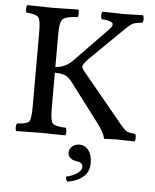

<svg xmlns="http://www.w3.org/2000/svg" viewBox="-57 -663 754 937"><g transform="rotate(5 320.0 -194.5)"><path d="M201.2 -122.1Q201.2 -63 213.1 -50Q225.1 -37.1 277.8 -35.2Q281.7 -30.3 282 -16.1Q282.2 -2 277.8 2Q189.9 0 159.2 0Q129.4 0 39.1 2Q34.2 -2 34.2 -15.9Q34.2 -29.8 39.1 -35.2Q86.9 -38.1 97.4 -50.5Q107.9 -63 107.9 -122.1V-491.2Q107.9 -548.3 96.4 -561.8Q85 -575.2 39.1 -578.1Q34.2 -582 34.2 -595.9Q34.2 -609.9 39.1 -615.2Q127 -613.3 158.2 -612.8Q190.4 -612.8 288.1 -615.2Q292 -610.4 292 -596.2Q292 -582 288.1 -578.1Q232.9 -576.2 217 -562Q201.2 -547.9 201.2 -491.2V-326.2Q250 -329.1 285.2 -365.2L444.8 -529.8Q459 -543.9 461.4 -553.5Q463.9 -563 454.3 -568.1Q444.8 -573.2 434.8 -575.2Q424.8 -577.1 407.2 -578.1Q402.3 -582 402.1 -595.9Q401.9 -609.9 407.2 -615.2Q487.3 -613.3 515.1 -612.8Q541 -612.8 605 -615.2Q609.9 -610.4 609.9 -596.2Q609.9 -582 605 -578.1Q572.8 -576.2 557.9 -568.6Q543 -561 508.8 -525.9L367.2 -387.2Q332 -353 332 -339.8Q332 -331.1 345.2 -315.9L548.8 -68.8Q567.9 -46.9 578.4 -42Q588.9 -37.1 617.2 -35.2Q622.1 -30.3 622.1 -16.1Q622.1 -2 617.2 2Q547.4 0 525.9 0Q511.7 0 472.2 2Q467.3 2 466.8 -3.9Q463.9 -24.9 431.2 -68.8L289.1 -256.8Q271 -281.7 252.9 -289.8Q234.9 -297.9 201.2 -297.9ZM352.1 41Q379.9 41 397 64.5Q414.1 87.9 414.1 127Q414.1 168.9 384.5 194.1Q355 219.2 308.1 226.1Q300.3 218.3 299.8 202.1Q335 194.3 355 179.2Q375 164.1 375 148.9Q375 126 344.2 123Q302.2 116.2 301.8 84Q301.8 65.9 315.9 53.5Q330.1 41 352.1 41Z"/></g></svg>

Font: Linux Libertine Mono
Style: Mono
Weight: 400
Designer: Philipp H. Poll
Foundry: Philipp H. Poll
Version: Version 5.1.7 ; ttfautohint (v0.9)